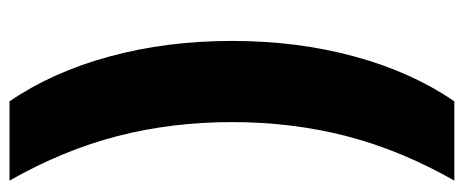

<svg xmlns="http://www.w3.org/2000/svg" viewBox="-306 -476 976 404"><g transform="rotate(90 182.0 -274.0)"><path d="M66.1 -274Q66.1 -411.4 98.8 -531.7Q131.4 -652 193.3 -742H360Q295.7 -628.8 266.3 -514.6Q236.9 -400.4 236.9 -274Q236.9 -147.6 266.3 -33.4Q295.7 80.8 360 194H193.3Q131.4 103.6 98.8 -16.7Q66.1 -137 66.1 -274Z"/></g></svg>

Font: iiserrat Thin
Style: Regular
Weight: 100
Designer: Akira Ohta
Foundry: Akira Ohta
Version: Version 1.200;Glyphs 3.3.1 (3343)